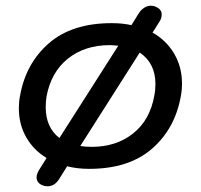

<svg xmlns="http://www.w3.org/2000/svg" viewBox="-20 -581 702 672"><path d="M617 -289Q617 -265 613 -245Q593 -131 512 -60.5Q431 10 292 10Q251 10 215 1L188 44Q172 71 146 71Q136 71 127 67Q108 58 108 40Q108 29 116 15L143 -28Q97 -56 71.5 -101Q46 -146 46 -202Q46 -225 50 -245Q70 -359 151 -429.5Q232 -500 371 -500Q409 -500 440 -493L466 -535Q474 -547 485 -554Q496 -561 508 -561Q518 -561 526 -557Q546 -548 546 -530Q546 -517 538 -505L514 -467Q563 -439 590 -392.5Q617 -346 617 -289ZM140 -206Q140 -135 188 -98L394 -421Q374 -423 364 -423Q277 -423 218 -376Q159 -329 143 -244Q140 -225 140 -206ZM524 -287Q524 -360 469 -397L261 -70Q279 -67 301 -67Q387 -67 446 -114Q505 -161 520 -246Q524 -265 524 -287Z"/></svg>

Font: Kodchasan Medium
Style: Italic
Weight: 500
Italic angle: -10°
Version: Version 1.000; ttfautohint (v1.6)